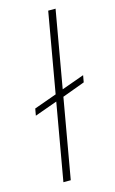

<svg xmlns="http://www.w3.org/2000/svg" viewBox="-107 -712 452 756"><g transform="rotate(-15 119.0 -334.0)"><path d="M54 0 109 -314 17 -281 22 -309 114 -342 171 -668H201L146 -354L238 -387L233 -359L141 -325L84 0Z"/></g></svg>

Font: Gantari Thin
Style: Italic
Weight: 100
Italic angle: -10°
Designer: Anugrah Pasau
Foundry: Lafontype
Version: Version 1.000; ttfautohint (v1.8.4.7-5d5b)